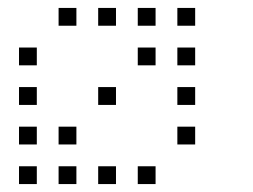

<svg xmlns="http://www.w3.org/2000/svg" viewBox="-20 -493 640 485"><path d="M129 -473Q128 -473 128 -473Q128 -473 128 -472V-429Q128 -428 128 -428Q128 -428 129 -428H172Q173 -428 173 -428Q173 -428 173 -429V-472Q173 -473 173 -473Q173 -473 172 -473ZM229 -473Q228 -473 228 -473Q228 -473 228 -472V-429Q228 -428 228 -428Q228 -428 229 -428H272Q273 -428 273 -428Q273 -428 273 -429V-472Q273 -473 273 -473Q273 -473 272 -473ZM329 -473Q328 -473 328 -473Q328 -473 328 -472V-429Q328 -428 328 -428Q328 -428 329 -428H372Q373 -428 373 -428Q373 -428 373 -429V-472Q373 -473 373 -473Q373 -473 372 -473ZM429 -473Q428 -473 428 -473Q428 -473 428 -472V-429Q428 -428 428 -428Q428 -428 429 -428H472Q473 -428 473 -428Q473 -428 473 -429V-472Q473 -473 473 -473Q473 -473 472 -473ZM29 -373Q28 -373 28 -373Q28 -373 28 -372V-329Q28 -328 28 -328Q28 -328 29 -328H72Q73 -328 73 -328Q73 -328 73 -329V-372Q73 -373 73 -373Q73 -373 72 -373ZM329 -373Q328 -373 328 -373Q328 -373 328 -372V-329Q328 -328 328 -328Q328 -328 329 -328H372Q373 -328 373 -328Q373 -328 373 -329V-372Q373 -373 373 -373Q373 -373 372 -373ZM429 -373Q428 -373 428 -373Q428 -373 428 -372V-329Q428 -328 428 -328Q428 -328 429 -328H472Q473 -328 473 -328Q473 -328 473 -329V-372Q473 -373 473 -373Q473 -373 472 -373ZM29 -273Q28 -273 28 -273Q28 -273 28 -272V-229Q28 -228 28 -228Q28 -228 29 -228H72Q73 -228 73 -228Q73 -228 73 -229V-272Q73 -273 73 -273Q73 -273 72 -273ZM229 -273Q228 -273 228 -273Q228 -273 228 -272V-229Q228 -228 228 -228Q228 -228 229 -228H272Q273 -228 273 -228Q273 -228 273 -229V-272Q273 -273 273 -273Q273 -273 272 -273ZM429 -273Q428 -273 428 -273Q428 -273 428 -272V-229Q428 -228 428 -228Q428 -228 429 -228H472Q473 -228 473 -228Q473 -228 473 -229V-272Q473 -273 473 -273Q473 -273 472 -273ZM29 -173Q28 -173 28 -173Q28 -173 28 -172V-129Q28 -128 28 -128Q28 -128 29 -128H72Q73 -128 73 -128Q73 -128 73 -129V-172Q73 -173 73 -173Q73 -173 72 -173ZM129 -173Q128 -173 128 -173Q128 -173 128 -172V-129Q128 -128 128 -128Q128 -128 129 -128H172Q173 -128 173 -128Q173 -128 173 -129V-172Q173 -173 173 -173Q173 -173 172 -173ZM429 -173Q428 -173 428 -173Q428 -173 428 -172V-129Q428 -128 428 -128Q428 -128 429 -128H472Q473 -128 473 -128Q473 -128 473 -129V-172Q473 -173 473 -173Q473 -173 472 -173ZM29 -73Q28 -73 28 -73Q28 -73 28 -72V-29Q28 -28 28 -28Q28 -28 29 -28H72Q73 -28 73 -28Q73 -28 73 -29V-72Q73 -73 73 -73Q73 -73 72 -73ZM129 -73Q128 -73 128 -73Q128 -73 128 -72V-29Q128 -28 128 -28Q128 -28 129 -28H172Q173 -28 173 -28Q173 -28 173 -29V-72Q173 -73 173 -73Q173 -73 172 -73ZM229 -73Q228 -73 228 -73Q228 -73 228 -72V-29Q228 -28 228 -28Q228 -28 229 -28H272Q273 -28 273 -28Q273 -28 273 -29V-72Q273 -73 273 -73Q273 -73 272 -73ZM329 -73Q328 -73 328 -73Q328 -73 328 -72V-29Q328 -28 328 -28Q328 -28 329 -28H372Q373 -28 373 -28Q373 -28 373 -29V-72Q373 -73 373 -73Q373 -73 372 -73Z"/></svg>

Font: Doto Light
Style: Regular
Weight: 300
Monospace: yes
Version: Version 1.000